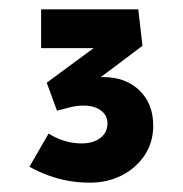

<svg xmlns="http://www.w3.org/2000/svg" viewBox="-20 -803 391 411"><path d="M43 -446 84 -517Q102 -506 119.5 -501Q137 -496 155 -496Q179 -496 194.5 -507.5Q210 -519 210 -539Q210 -556 196 -566.5Q182 -577 158 -577Q145 -577 130.5 -573.5Q116 -570 102 -566L80 -626L209 -721L221 -700H68V-783H276L285 -705L172 -620L164 -627Q173 -632 183.5 -635Q194 -638 201 -638Q249 -638 278.5 -609.5Q308 -581 308 -534Q308 -498 289.5 -470.5Q271 -443 240.5 -427.5Q210 -412 173 -412Q148 -412 126 -416Q104 -420 83.5 -427.5Q63 -435 43 -446Z"/></svg>

Font: Our Lexend SemiBold
Style: Regular
Weight: 600
Designer: Bonnie Shaver-Troup, Thomas Jockin
Foundry: Lexend
Version: Version 1.007